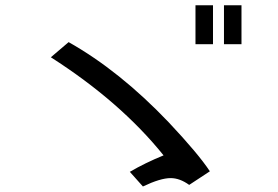

<svg xmlns="http://www.w3.org/2000/svg" viewBox="-20 -795 1040 717"><path d="M169.9 -581.1 236.3 -637.7Q426.8 -530.3 609.4 -338.9Q720.7 -220.7 763.7 -155.3L686.5 -104.5Q651.4 -129.9 617.2 -129.9Q579.1 -129.9 513.7 -98.6L464.8 -153.3Q521.5 -186.5 590.8 -214.8Q429.7 -415 169.9 -581.1ZM881.8 -775.4V-629.9H816.4V-775.4ZM775.4 -775.4V-629.9H710V-775.4Z"/></svg>

Font: MotoyaLCedar
Style: W3 mono
Weight: 400
Version: Version 1.01